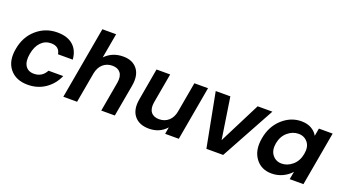

<svg xmlns="http://www.w3.org/2000/svg" viewBox="-57 -1290 3315 1850"><g transform="rotate(20 1600.5 -365.5)"><path d="M31 -277Q53 -406 143.5 -484.5Q234 -563 355 -563Q458 -563 516.5 -512Q575 -461 582 -367H431Q418 -444 333 -444Q273 -444 230.5 -400.5Q188 -357 174 -277Q160 -198 187.5 -154.5Q215 -111 275 -111Q359 -111 399 -187H550Q511 -97 433.5 -44Q356 9 255 9Q133 9 70 -69.5Q7 -148 31 -277Z M619 0 750 -740H891L846 -486Q919 -562 1031 -562Q1127 -562 1176 -499.5Q1225 -437 1205 -325L1147 0H1008L1062 -306Q1073 -372 1046 -407.5Q1019 -443 963 -443Q907 -443 868 -409.5Q829 -376 816 -314L760 0Z M1901 -554 1803 0H1663L1675 -70Q1606 7 1497 7Q1397 7 1346.5 -55.5Q1296 -118 1316 -229L1373 -554H1513L1459 -249Q1448 -183 1475 -147.5Q1502 -112 1559 -112Q1616 -112 1656 -147.5Q1696 -183 1707 -249L1761 -554Z M1980 -554H2130L2195 -129L2410 -554H2561L2258 0H2086Z M2554 -279Q2576 -406 2662.5 -484.5Q2749 -563 2857 -563Q2919 -563 2961.5 -538Q3004 -513 3024 -475L3038 -554H3179L3081 0H2940L2955 -81Q2922 -42 2869.5 -16.5Q2817 9 2755 9Q2648 9 2589.5 -71.5Q2531 -152 2554 -279ZM2989 -277Q3003 -352 2967.5 -396Q2932 -440 2872 -440Q2812 -440 2761.5 -397Q2711 -354 2697 -279Q2684 -204 2719.5 -159Q2755 -114 2814 -114Q2874 -114 2925 -158Q2976 -202 2989 -277Z"/></g></svg>

Font: Poppins SemiBold
Style: Italic
Weight: 600
Italic angle: -10°
Designer: Ninad Kale (Devanagari), Jonny Pinhorn (Latin)
Foundry: Indian Type Foundry
Version: Version 3.200;PS 1.000;hotconv 16.6.54;makeotf.lib2.5.65590